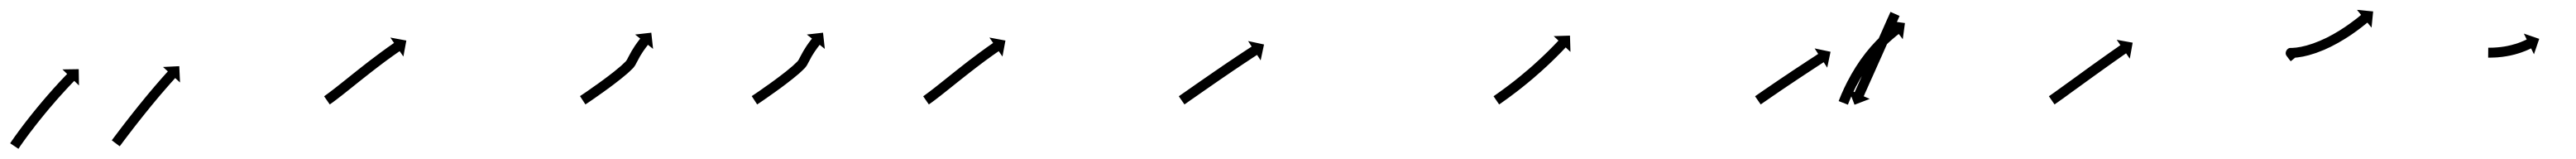

<svg xmlns="http://www.w3.org/2000/svg" viewBox="-38 -288 5190 320"><path d="M-16.4 -1.3C-16.8 -0.7 -17.1 -0.1 -17.5 0.4L-0.8 11.5C-0.5 10.9 -0.1 10.3 0.3 9.8L0.3 9.8L0.3 9.8C1.3 8.2 2.4 6.7 3.4 5.1C3.4 5.1 3.4 5.1 3.4 5.1C3.4 5.1 3.4 5.1 3.4 5.1C5.1 2.7 6.8 0.3 8.5 -2.1C8.5 -2.1 8.5 -2 8.5 -2C8.4 -2 8.4 -2 8.4 -2C10.6 -5.1 12.9 -8.2 15.1 -11.2L15.1 -11.2L15.1 -11.2C17.8 -14.8 20.4 -18.4 23.1 -22L23.1 -22L23.1 -21.9C26.1 -25.9 29.2 -29.9 32.3 -33.8L32.2 -33.8L32.2 -33.8C35.5 -38 38.8 -42.2 42.2 -46.4L42.2 -46.4L42.2 -46.4C45.6 -50.7 49.1 -54.9 52.6 -59.2L52.6 -59.2L52.6 -59.2C56.1 -63.4 59.7 -67.7 63.2 -71.9L63.2 -71.8L63.2 -71.8C66.7 -75.9 70.2 -80 73.7 -84L73.7 -84L73.6 -84C76.9 -87.7 80.3 -91.5 83.6 -95.2L83.6 -95.2L83.6 -95.2C86.6 -98.5 89.6 -101.8 92.6 -105.1L92.6 -105.1L92.6 -105.1C95.2 -107.9 97.7 -110.6 100.3 -113.4L100.3 -113.4L100.3 -113.4C102.3 -115.5 104.3 -117.6 106.3 -119.7L106.3 -119.7L106.3 -119.7C107.6 -121.1 108.9 -122.4 110.2 -123.8L110.2 -123.8L110.2 -123.8C110.7 -124.3 111.2 -124.7 111.6 -125.2L121.1 -116L120.6 -148.8L87.8 -148.3L97.3 -139.2C96.8 -138.7 96.3 -138.2 95.9 -137.7L95.9 -137.7L95.9 -137.7C94.5 -136.3 93.2 -135 91.9 -133.6L91.9 -133.6L91.9 -133.6C89.8 -131.4 87.8 -129.3 85.8 -127.1L85.7 -127.1L85.7 -127.1C83.1 -124.3 80.5 -121.5 77.9 -118.7L77.9 -118.6L77.9 -118.6C74.8 -115.3 71.7 -111.9 68.7 -108.6L68.7 -108.5L68.7 -108.5C65.3 -104.7 62 -101 58.6 -97.1L58.6 -97.1L58.6 -97.1C55 -93 51.5 -88.9 48 -84.8L48 -84.8L48 -84.8C44.4 -80.5 40.8 -76.2 37.2 -71.9L37.2 -71.9L37.2 -71.9C33.6 -67.6 30.1 -63.3 26.6 -58.9L26.6 -58.9L26.6 -58.9C23.2 -54.6 19.8 -50.4 16.5 -46.1L16.5 -46.1L16.5 -46.1C13.4 -42.1 10.3 -38.1 7.2 -34.1L7.2 -34L7.2 -34C4.4 -30.4 1.7 -26.7 -1 -23.1L-1 -23.1L-1 -23C-3.3 -19.9 -5.6 -16.8 -7.8 -13.7C-7.8 -13.7 -7.8 -13.6 -7.8 -13.6C-7.8 -13.6 -7.9 -13.6 -7.9 -13.6C-9.6 -11.2 -11.3 -8.7 -13 -6.2C-13 -6.2 -13 -6.2 -13 -6.2C-13 -6.2 -13.1 -6.2 -13.1 -6.2C-14.2 -4.6 -15.3 -3 -16.4 -1.3L-16.4 -1.3ZM188.4 -7.2C188 -6.7 187.6 -6.1 187.2 -5.6L203.2 6.4C203.6 5.9 204 5.3 204.4 4.8C205.5 3.3 206.6 1.8 207.8 0.3C209.5 -2 211.3 -4.3 213 -6.7L213 -6.7L213 -6.6C215.3 -9.7 217.6 -12.7 219.9 -15.7L219.9 -15.7L219.9 -15.7C222.6 -19.2 225.3 -22.8 228.1 -26.3L228.1 -26.3L228 -26.3C231.1 -30.2 234.2 -34.2 237.2 -38.1L237.2 -38.1L237.2 -38.1C240.5 -42.3 243.8 -46.5 247.2 -50.7L247.2 -50.7L247.1 -50.6C250.6 -55 254 -59.3 257.5 -63.6L257.5 -63.5L257.5 -63.5C260.9 -67.8 264.4 -72.1 267.9 -76.4L267.9 -76.3L267.9 -76.3C271.3 -80.4 274.7 -84.6 278.2 -88.7L278.1 -88.6L278.1 -88.6C281.4 -92.5 284.6 -96.3 287.8 -100.1L287.8 -100.1L287.8 -100C290.7 -103.4 293.6 -106.8 296.6 -110.2L296.6 -110.2L296.6 -110.2C299.1 -113 301.6 -115.9 304.1 -118.7L304.1 -118.7L304 -118.7C306 -120.9 307.9 -123.1 309.9 -125.2L309.9 -125.2L309.9 -125.2C311.1 -126.6 312.4 -128 313.6 -129.4L313.6 -129.4L313.6 -129.4C314.1 -129.9 314.5 -130.4 315 -130.9L324.7 -122L323.2 -154.8L290.4 -153.2L300.2 -144.3C299.7 -143.8 299.3 -143.3 298.8 -142.8L298.8 -142.8L298.8 -142.8C297.5 -141.4 296.3 -140 295 -138.6L295 -138.6L295 -138.6C293 -136.4 291.1 -134.2 289.1 -132L289.1 -132L289.1 -132C286.5 -129.1 284 -126.2 281.5 -123.4L281.5 -123.3L281.5 -123.3C278.5 -119.9 275.6 -116.5 272.6 -113.1L272.6 -113.1L272.6 -113C269.3 -109.2 266.1 -105.4 262.8 -101.5L262.8 -101.5L262.8 -101.5C259.4 -97.4 255.9 -93.2 252.5 -89.1L252.5 -89.1L252.5 -89C248.9 -84.7 245.4 -80.4 241.9 -76.1L241.9 -76.1L241.9 -76.1C238.4 -71.8 235 -67.5 231.5 -63.1L231.5 -63.1L231.5 -63.1C228.1 -58.9 224.8 -54.7 221.5 -50.4L221.5 -50.4L221.5 -50.4C218.4 -46.5 215.3 -42.5 212.2 -38.5L212.2 -38.5L212.2 -38.5C209.5 -35 206.7 -31.4 204 -27.8L204 -27.8L204 -27.8C201.7 -24.8 199.4 -21.8 197.1 -18.7L197.1 -18.7L197.1 -18.7C195.3 -16.4 193.6 -14.1 191.8 -11.7C190.7 -10.2 189.5 -8.7 188.4 -7.2Z M616.5 -95.3C616 -95 615.5 -94.6 615 -94.2L626.4 -77.8C627 -78.2 627.5 -78.6 628 -78.9L628.1 -79L628.1 -79C629.6 -80 631.1 -81.1 632.6 -82.2C632.6 -82.2 632.6 -82.2 632.6 -82.2C632.6 -82.2 632.6 -82.2 632.6 -82.2C634.9 -83.9 637.3 -85.7 639.6 -87.4C639.6 -87.4 639.6 -87.4 639.6 -87.4C639.6 -87.4 639.6 -87.4 639.6 -87.4C642.6 -89.7 645.6 -92 648.5 -94.3L648.6 -94.3L648.6 -94.3C652.1 -97.1 655.6 -99.8 659.1 -102.6L659.1 -102.6L659.1 -102.6C663 -105.7 666.9 -108.8 670.8 -111.9C674.9 -115.2 679.1 -118.5 683.3 -121.9C687.6 -125.3 691.9 -128.7 696.2 -132.1L696.2 -132.1L696.2 -132.1C700.5 -135.5 704.9 -138.9 709.2 -142.3L709.2 -142.3L709.2 -142.3C713.4 -145.6 717.7 -148.8 721.9 -152.1L721.9 -152.1L721.9 -152.1C725.9 -155.1 729.8 -158.1 733.8 -161.1L733.8 -161.1L733.8 -161.1C737.4 -163.8 741 -166.4 744.6 -169.1L744.6 -169L744.6 -169C747.7 -171.3 750.7 -173.5 753.8 -175.7L753.8 -175.7L753.8 -175.7C756.2 -177.4 758.6 -179 761 -180.7L761 -180.7L760.9 -180.7C762.5 -181.8 764 -182.9 765.6 -183.9L765.6 -183.9L765.6 -183.9C766.1 -184.3 766.7 -184.7 767.2 -185L774.7 -174.2L780.7 -206.4L748.4 -212.4L755.9 -201.5C755.3 -201.1 754.8 -200.8 754.2 -200.4L754.2 -200.4L754.2 -200.4C752.6 -199.3 751.1 -198.2 749.5 -197.1L749.5 -197.1L749.5 -197.1C747.1 -195.4 744.6 -193.7 742.2 -192L742.2 -192L742.2 -192C739.1 -189.7 736 -187.5 732.9 -185.2L732.8 -185.2L732.8 -185.2C729.2 -182.5 725.5 -179.8 721.9 -177.1L721.9 -177.1L721.9 -177.1C717.8 -174.1 713.8 -171 709.8 -168L709.8 -168L709.7 -168C705.5 -164.7 701.2 -161.4 696.9 -158.1L696.9 -158.1L696.9 -158.1C692.5 -154.7 688.2 -151.3 683.8 -147.8L683.8 -147.8L683.8 -147.8C679.5 -144.4 675.1 -141 670.8 -137.5C666.6 -134.2 662.5 -130.9 658.3 -127.5C654.4 -124.4 650.5 -121.3 646.7 -118.3L646.7 -118.3L646.7 -118.3C643.2 -115.5 639.7 -112.8 636.3 -110.1L636.3 -110.1L636.3 -110.1C633.4 -107.8 630.4 -105.6 627.5 -103.4C627.5 -103.4 627.5 -103.4 627.5 -103.4C627.5 -103.4 627.5 -103.4 627.5 -103.4C625.3 -101.7 623 -100 620.8 -98.4C620.8 -98.4 620.8 -98.4 620.8 -98.4C620.8 -98.4 620.8 -98.4 620.8 -98.4C619.4 -97.4 618 -96.3 616.5 -95.3L616.5 -95.3Z M1132.1 -95.6C1131.6 -95.3 1131 -94.9 1130.5 -94.6L1141.5 -77.8C1142 -78.2 1142.6 -78.6 1143.1 -78.9L1143.1 -78.9L1143.1 -78.9C1144.7 -80 1146.2 -81 1147.8 -82L1147.8 -82L1147.8 -82C1150.2 -83.7 1152.6 -85.3 1155 -86.9L1155 -86.9L1155 -86.9C1158.1 -89.1 1161.2 -91.2 1164.3 -93.4L1164.3 -93.4L1164.3 -93.4C1168 -95.9 1171.6 -98.5 1175.2 -101.1L1175.2 -101.1L1175.3 -101.1C1179.3 -104 1183.3 -106.9 1187.3 -109.8L1187.4 -109.8L1187.4 -109.8C1191.6 -113 1195.9 -116.2 1200.1 -119.3C1200.1 -119.3 1200.2 -119.4 1200.2 -119.4C1200.2 -119.4 1200.2 -119.4 1200.2 -119.4C1204.5 -122.7 1208.9 -126.1 1213.1 -129.4C1213.1 -129.4 1213.2 -129.5 1213.2 -129.5C1213.2 -129.5 1213.2 -129.5 1213.2 -129.5C1217.5 -132.9 1221.7 -136.4 1225.8 -139.9C1225.8 -139.9 1225.8 -139.9 1225.9 -140C1225.9 -140 1225.9 -140 1225.9 -140C1229.8 -143.5 1233.6 -147 1237.2 -150.7C1237.2 -150.7 1237.3 -150.8 1237.5 -150.9C1237.6 -151 1237.7 -151.2 1237.7 -151.2C1240.9 -154.9 1243.3 -158.8 1245.3 -163.2C1245.3 -163.2 1245.3 -163.2 1245.3 -163.1C1245.2 -163 1245.2 -163 1245.2 -163C1247.3 -167.1 1249.4 -171.1 1251.7 -175.1C1251.7 -175.1 1251.7 -175 1251.7 -175C1251.6 -174.9 1251.6 -174.9 1251.6 -174.9C1253.6 -178.2 1255.7 -181.4 1257.8 -184.7C1257.8 -184.7 1257.8 -184.6 1257.7 -184.6C1257.7 -184.5 1257.7 -184.5 1257.7 -184.5C1259.4 -187 1261.1 -189.4 1262.9 -191.8C1262.9 -191.8 1262.8 -191.8 1262.8 -191.7C1262.8 -191.7 1262.8 -191.7 1262.8 -191.7C1263.9 -193.2 1265.1 -194.7 1266.3 -196.2C1266.3 -196.2 1266.3 -196.2 1266.2 -196.2C1266.2 -196.2 1266.2 -196.2 1266.2 -196.2C1266.7 -196.7 1267.1 -197.3 1267.5 -197.8L1277.8 -189.6L1274.2 -222.2L1241.6 -218.5L1251.9 -210.3C1251.4 -209.7 1251 -209.2 1250.6 -208.6C1250.6 -208.6 1250.5 -208.6 1250.5 -208.6C1250.5 -208.6 1250.5 -208.6 1250.5 -208.6C1249.3 -207 1248 -205.3 1246.8 -203.7C1246.8 -203.7 1246.8 -203.7 1246.8 -203.7C1246.7 -203.6 1246.7 -203.6 1246.7 -203.6C1244.9 -201.1 1243 -198.5 1241.2 -195.9C1241.2 -195.9 1241.2 -195.8 1241.2 -195.8C1241.2 -195.7 1241.1 -195.7 1241.1 -195.7C1238.8 -192.3 1236.6 -188.8 1234.5 -185.2C1234.5 -185.2 1234.5 -185.2 1234.4 -185.1C1234.4 -185.1 1234.4 -185 1234.4 -185C1231.9 -180.7 1229.6 -176.4 1227.3 -172C1227.3 -172 1227.3 -171.9 1227.3 -171.8C1227.2 -171.8 1227.2 -171.7 1227.2 -171.7C1225.9 -168.9 1224.6 -166.6 1222.6 -164.2C1222.6 -164.2 1222.7 -164.4 1222.8 -164.5C1222.9 -164.6 1223 -164.7 1223 -164.7C1219.7 -161.4 1216.2 -158.1 1212.7 -155C1212.7 -155 1212.7 -155 1212.8 -155.1C1212.8 -155.1 1212.8 -155.1 1212.8 -155.1C1208.8 -151.7 1204.8 -148.4 1200.7 -145.1C1200.7 -145.1 1200.7 -145.1 1200.7 -145.1C1200.7 -145.1 1200.8 -145.1 1200.8 -145.1C1196.6 -141.8 1192.3 -138.5 1188.1 -135.3C1188.1 -135.3 1188.1 -135.3 1188.1 -135.3C1188.1 -135.3 1188.1 -135.3 1188.1 -135.3C1183.9 -132.2 1179.7 -129.1 1175.5 -125.9L1175.5 -126L1175.6 -126C1171.6 -123.1 1167.6 -120.2 1163.6 -117.3L1163.6 -117.4L1163.6 -117.4C1160.1 -114.8 1156.5 -112.3 1152.8 -109.8L1152.9 -109.8L1152.9 -109.8C1149.8 -107.6 1146.8 -105.5 1143.7 -103.4L1143.7 -103.4L1143.7 -103.4C1141.4 -101.8 1139 -100.2 1136.6 -98.6L1136.6 -98.6L1136.6 -98.6C1135.1 -97.6 1133.6 -96.6 1132.1 -95.6L1132.1 -95.6Z M1478.1 -95.6C1477.6 -95.3 1477 -94.9 1476.5 -94.6L1487.5 -77.8C1488 -78.2 1488.6 -78.6 1489.1 -78.9L1489.1 -78.9L1489.1 -78.9C1490.7 -80 1492.2 -81 1493.8 -82L1493.8 -82L1493.8 -82C1496.2 -83.7 1498.6 -85.3 1501 -86.9L1501 -86.9L1501 -86.9C1504.1 -89.1 1507.2 -91.2 1510.3 -93.4L1510.3 -93.4L1510.3 -93.4C1514 -95.9 1517.6 -98.5 1521.2 -101.1L1521.2 -101.1L1521.3 -101.1C1525.3 -104 1529.3 -106.9 1533.3 -109.8L1533.4 -109.8L1533.4 -109.8C1537.6 -113 1541.9 -116.2 1546.1 -119.3C1546.1 -119.3 1546.2 -119.4 1546.2 -119.4C1546.2 -119.4 1546.2 -119.4 1546.2 -119.4C1550.5 -122.7 1554.9 -126.1 1559.1 -129.4C1559.1 -129.4 1559.2 -129.5 1559.2 -129.5C1559.2 -129.5 1559.2 -129.5 1559.2 -129.5C1563.5 -132.9 1567.7 -136.4 1571.8 -139.9C1571.8 -139.9 1571.8 -139.9 1571.9 -140C1571.9 -140 1571.9 -140 1571.9 -140C1575.8 -143.5 1579.6 -147 1583.2 -150.7C1583.2 -150.7 1583.3 -150.8 1583.5 -150.9C1583.6 -151 1583.7 -151.2 1583.7 -151.2C1586.9 -154.9 1589.3 -158.8 1591.3 -163.2C1591.3 -163.2 1591.3 -163.2 1591.3 -163.1C1591.2 -163 1591.2 -163 1591.2 -163C1593.3 -167.1 1595.4 -171.1 1597.7 -175.1C1597.7 -175.1 1597.7 -175 1597.7 -175C1597.6 -174.9 1597.6 -174.9 1597.6 -174.9C1599.6 -178.2 1601.7 -181.4 1603.8 -184.7C1603.8 -184.7 1603.8 -184.6 1603.7 -184.6C1603.7 -184.5 1603.7 -184.5 1603.7 -184.5C1605.4 -187 1607.1 -189.4 1608.9 -191.8C1608.9 -191.8 1608.8 -191.8 1608.8 -191.7C1608.8 -191.7 1608.8 -191.7 1608.8 -191.7C1609.9 -193.2 1611.1 -194.7 1612.3 -196.2C1612.3 -196.2 1612.3 -196.2 1612.2 -196.2C1612.2 -196.2 1612.2 -196.2 1612.2 -196.2C1612.7 -196.7 1613.1 -197.3 1613.5 -197.8L1623.8 -189.6L1620.2 -222.2L1587.6 -218.5L1597.9 -210.3C1597.4 -209.7 1597 -209.2 1596.6 -208.6C1596.6 -208.6 1596.5 -208.6 1596.5 -208.6C1596.5 -208.6 1596.5 -208.6 1596.5 -208.6C1595.3 -207 1594 -205.3 1592.8 -203.7C1592.8 -203.7 1592.8 -203.7 1592.8 -203.7C1592.7 -203.6 1592.7 -203.6 1592.7 -203.6C1590.9 -201.1 1589 -198.5 1587.2 -195.9C1587.2 -195.9 1587.2 -195.8 1587.2 -195.8C1587.2 -195.7 1587.1 -195.7 1587.1 -195.7C1584.8 -192.3 1582.6 -188.8 1580.5 -185.2C1580.5 -185.2 1580.5 -185.2 1580.4 -185.1C1580.4 -185.1 1580.4 -185 1580.4 -185C1577.9 -180.7 1575.6 -176.4 1573.3 -172C1573.3 -172 1573.3 -171.9 1573.3 -171.8C1573.2 -171.8 1573.2 -171.7 1573.2 -171.7C1571.9 -168.9 1570.6 -166.6 1568.6 -164.2C1568.6 -164.2 1568.7 -164.4 1568.8 -164.5C1568.9 -164.6 1569 -164.7 1569 -164.7C1565.7 -161.4 1562.2 -158.1 1558.7 -155C1558.7 -155 1558.7 -155 1558.8 -155.1C1558.8 -155.1 1558.8 -155.1 1558.8 -155.1C1554.8 -151.7 1550.8 -148.4 1546.7 -145.1C1546.7 -145.1 1546.7 -145.1 1546.7 -145.1C1546.7 -145.1 1546.8 -145.1 1546.8 -145.1C1542.6 -141.8 1538.3 -138.5 1534.1 -135.3C1534.1 -135.3 1534.1 -135.3 1534.1 -135.3C1534.1 -135.3 1534.1 -135.3 1534.1 -135.3C1529.9 -132.2 1525.7 -129.1 1521.5 -125.9L1521.5 -126L1521.6 -126C1517.6 -123.1 1513.6 -120.2 1509.6 -117.3L1509.6 -117.4L1509.6 -117.4C1506.1 -114.8 1502.5 -112.3 1498.8 -109.8L1498.9 -109.8L1498.9 -109.8C1495.8 -107.6 1492.8 -105.5 1489.7 -103.4L1489.7 -103.4L1489.7 -103.4C1487.4 -101.8 1485 -100.2 1482.6 -98.6L1482.6 -98.6L1482.6 -98.6C1481.1 -97.6 1479.6 -96.6 1478.1 -95.6L1478.1 -95.6Z M1823.5 -95.3C1823 -95 1822.5 -94.6 1822 -94.2L1833.4 -77.8C1834 -78.2 1834.5 -78.6 1835 -78.9L1835.1 -79L1835.1 -79C1836.6 -80 1838.1 -81.1 1839.6 -82.2C1839.6 -82.2 1839.6 -82.2 1839.6 -82.2C1839.6 -82.2 1839.6 -82.2 1839.6 -82.2C1841.9 -83.9 1844.3 -85.7 1846.6 -87.4C1846.6 -87.4 1846.6 -87.4 1846.6 -87.4C1846.6 -87.4 1846.6 -87.4 1846.6 -87.4C1849.6 -89.7 1852.6 -92 1855.5 -94.3L1855.6 -94.3L1855.6 -94.3C1859.1 -97.1 1862.6 -99.8 1866.1 -102.6L1866.1 -102.6L1866.1 -102.6C1870 -105.7 1873.9 -108.8 1877.8 -111.9C1881.9 -115.2 1886.1 -118.5 1890.3 -121.9C1894.6 -125.3 1898.9 -128.7 1903.2 -132.1L1903.2 -132.1L1903.2 -132.1C1907.5 -135.5 1911.9 -138.9 1916.2 -142.3L1916.2 -142.3L1916.2 -142.3C1920.4 -145.6 1924.7 -148.8 1928.9 -152.1L1928.9 -152.1L1928.9 -152.1C1932.9 -155.1 1936.8 -158.1 1940.8 -161.1L1940.8 -161.1L1940.8 -161.1C1944.4 -163.8 1948 -166.4 1951.6 -169.1L1951.6 -169L1951.6 -169C1954.7 -171.3 1957.7 -173.5 1960.8 -175.7L1960.8 -175.7L1960.8 -175.7C1963.2 -177.4 1965.6 -179 1968 -180.7L1968 -180.7L1967.9 -180.7C1969.5 -181.8 1971 -182.9 1972.6 -183.9L1972.6 -183.9L1972.6 -183.9C1973.1 -184.3 1973.7 -184.7 1974.2 -185L1981.7 -174.2L1987.7 -206.4L1955.4 -212.4L1962.9 -201.5C1962.3 -201.1 1961.8 -200.8 1961.2 -200.4L1961.2 -200.4L1961.2 -200.4C1959.6 -199.3 1958.1 -198.2 1956.5 -197.1L1956.5 -197.1L1956.5 -197.1C1954.1 -195.4 1951.6 -193.7 1949.2 -192L1949.2 -192L1949.2 -192C1946.1 -189.7 1943 -187.5 1939.9 -185.2L1939.8 -185.2L1939.8 -185.2C1936.2 -182.5 1932.5 -179.8 1928.9 -177.1L1928.9 -177.1L1928.9 -177.1C1924.8 -174.1 1920.8 -171 1916.8 -168L1916.8 -168L1916.7 -168C1912.5 -164.7 1908.2 -161.4 1903.9 -158.1L1903.9 -158.1L1903.9 -158.1C1899.5 -154.7 1895.2 -151.3 1890.8 -147.8L1890.8 -147.8L1890.8 -147.8C1886.5 -144.4 1882.1 -141 1877.8 -137.5C1873.6 -134.2 1869.5 -130.9 1865.3 -127.5C1861.4 -124.4 1857.5 -121.3 1853.7 -118.3L1853.7 -118.3L1853.7 -118.3C1850.2 -115.5 1846.7 -112.8 1843.3 -110.1L1843.3 -110.1L1843.3 -110.1C1840.4 -107.8 1837.4 -105.6 1834.5 -103.4C1834.5 -103.4 1834.5 -103.4 1834.5 -103.4C1834.5 -103.4 1834.5 -103.4 1834.5 -103.4C1832.3 -101.7 1830 -100 1827.8 -98.4C1827.8 -98.4 1827.8 -98.4 1827.8 -98.4C1827.8 -98.4 1827.8 -98.4 1827.8 -98.4C1826.4 -97.4 1825 -96.3 1823.5 -95.3L1823.5 -95.3Z M2338.6 -95.4C2338.1 -95 2337.5 -94.6 2337 -94.2L2348.4 -77.8C2349 -78.2 2349.5 -78.6 2350 -78.9C2351.6 -80 2353.1 -81.1 2354.7 -82.2C2357 -83.8 2359.4 -85.5 2361.8 -87.2C2364.9 -89.3 2368 -91.5 2371.1 -93.6C2374.8 -96.2 2378.4 -98.7 2382.1 -101.3C2386.2 -104.2 2390.3 -107 2394.4 -109.8C2398.7 -112.9 2403.1 -115.9 2407.5 -118.9C2412 -122.1 2416.6 -125.2 2421.1 -128.3L2421.1 -128.3L2421.1 -128.3C2425.7 -131.4 2430.2 -134.5 2434.8 -137.6L2434.8 -137.6L2434.8 -137.6C2439.2 -140.6 2443.6 -143.6 2448 -146.6L2448 -146.6L2448 -146.6C2452.1 -149.4 2456.3 -152.2 2460.4 -154.9L2460.4 -154.9L2460.4 -154.9C2464.1 -157.4 2467.8 -159.9 2471.6 -162.4L2471.6 -162.3L2471.6 -162.3C2474.7 -164.4 2477.9 -166.5 2481 -168.6L2481 -168.6L2481 -168.6C2483.5 -170.2 2485.9 -171.8 2488.3 -173.4C2489.9 -174.4 2491.5 -175.4 2493 -176.4C2493.6 -176.8 2494.1 -177.2 2494.7 -177.5L2501.9 -166.5L2508.7 -198.5L2476.6 -205.4L2483.8 -194.3C2483.3 -193.9 2482.7 -193.6 2482.1 -193.2C2480.6 -192.2 2479 -191.2 2477.4 -190.1C2474.9 -188.5 2472.5 -186.9 2470 -185.3L2470 -185.3L2470 -185.3C2466.9 -183.2 2463.7 -181.1 2460.5 -179L2460.5 -179L2460.5 -179C2456.8 -176.5 2453 -174 2449.3 -171.6L2449.3 -171.5L2449.3 -171.5C2445.1 -168.8 2441 -166 2436.8 -163.2L2436.8 -163.2L2436.8 -163.2C2432.4 -160.2 2427.9 -157.2 2423.5 -154.2L2423.5 -154.2L2423.5 -154.1C2418.9 -151 2414.4 -147.9 2409.8 -144.8L2409.8 -144.8L2409.8 -144.8C2405.3 -141.7 2400.7 -138.5 2396.2 -135.4C2391.8 -132.4 2387.4 -129.3 2383 -126.3C2378.9 -123.4 2374.8 -120.6 2370.6 -117.7C2367 -115.2 2363.3 -112.6 2359.6 -110C2356.5 -107.9 2353.5 -105.7 2350.4 -103.6C2348 -101.9 2345.6 -100.2 2343.2 -98.6C2341.7 -97.5 2340.2 -96.4 2338.6 -95.4Z M2972.7 -95.4C2972.2 -95 2971.6 -94.7 2971.1 -94.3L2982.4 -77.8C2983 -78.2 2983.5 -78.6 2984.1 -78.9L2984.1 -79L2984.1 -79C2985.6 -80 2987.1 -81.1 2988.7 -82.1L2988.7 -82.2L2988.7 -82.2C2991.1 -83.8 2993.4 -85.5 2995.8 -87.2L2995.8 -87.2L2995.8 -87.2C2998.8 -89.4 3001.9 -91.6 3004.9 -93.8L3004.9 -93.9L3005 -93.9C3008.5 -96.5 3012.1 -99.2 3015.6 -101.9C3015.6 -101.9 3015.6 -101.9 3015.6 -101.9C3015.6 -101.9 3015.7 -101.9 3015.7 -101.9C3019.6 -104.9 3023.5 -108 3027.4 -111C3027.4 -111 3027.4 -111 3027.4 -111C3027.4 -111 3027.5 -111.1 3027.5 -111.1C3031.6 -114.4 3035.7 -117.7 3039.8 -121C3039.8 -121 3039.9 -121 3039.9 -121.1C3039.9 -121.1 3039.9 -121.1 3039.9 -121.1C3044.1 -124.6 3048.3 -128.1 3052.5 -131.6C3052.5 -131.6 3052.5 -131.6 3052.5 -131.6C3052.5 -131.7 3052.5 -131.7 3052.5 -131.7C3056.7 -135.2 3060.8 -138.8 3064.9 -142.5C3064.9 -142.5 3064.9 -142.5 3064.9 -142.5C3064.9 -142.5 3065 -142.5 3065 -142.5C3068.9 -146 3072.8 -149.6 3076.7 -153.2C3076.7 -153.2 3076.8 -153.2 3076.8 -153.2C3076.8 -153.2 3076.8 -153.2 3076.8 -153.2C3080.4 -156.6 3084 -160 3087.6 -163.4C3087.6 -163.4 3087.6 -163.4 3087.6 -163.4C3087.6 -163.4 3087.7 -163.5 3087.7 -163.5C3090.9 -166.5 3094 -169.6 3097.2 -172.8L3097.2 -172.8L3097.2 -172.8C3099.9 -175.4 3102.5 -178.1 3105.2 -180.8L3105.2 -180.8L3105.2 -180.8C3107.2 -182.9 3109.2 -185 3111.2 -187L3111.3 -187.1L3111.3 -187.1C3112.6 -188.4 3113.8 -189.8 3115.1 -191.1L3115.1 -191.1L3115.1 -191.1C3115.6 -191.6 3116 -192.1 3116.5 -192.6L3126.1 -183.5L3125.1 -216.3L3092.3 -215.3L3101.9 -206.3C3101.5 -205.8 3101 -205.3 3100.6 -204.8L3100.6 -204.8L3100.6 -204.9C3099.3 -203.5 3098.1 -202.2 3096.8 -200.9L3096.8 -200.9L3096.8 -200.9C3094.9 -198.9 3092.9 -196.8 3090.9 -194.8L3090.9 -194.8L3090.9 -194.8C3088.3 -192.2 3085.7 -189.6 3083.1 -187L3083.1 -187L3083.2 -187C3080 -183.9 3076.9 -180.9 3073.8 -177.9C3073.8 -177.9 3073.8 -177.9 3073.8 -177.9C3073.8 -177.9 3073.8 -177.9 3073.8 -177.9C3070.3 -174.5 3066.7 -171.2 3063.2 -167.9C3063.2 -167.9 3063.2 -167.9 3063.2 -167.9C3063.2 -167.9 3063.2 -167.9 3063.2 -167.9C3059.4 -164.4 3055.5 -160.9 3051.6 -157.4C3051.6 -157.4 3051.6 -157.4 3051.6 -157.4C3051.7 -157.4 3051.7 -157.4 3051.7 -157.4C3047.6 -153.9 3043.6 -150.3 3039.5 -146.8C3039.5 -146.8 3039.5 -146.8 3039.5 -146.8C3039.5 -146.9 3039.5 -146.9 3039.5 -146.9C3035.4 -143.4 3031.3 -139.9 3027.1 -136.5C3027.1 -136.5 3027.2 -136.5 3027.2 -136.5C3027.2 -136.5 3027.2 -136.5 3027.2 -136.5C3023.2 -133.2 3019.1 -130 3015 -126.7C3015 -126.7 3015 -126.7 3015 -126.7C3015 -126.7 3015.1 -126.7 3015.1 -126.7C3011.2 -123.7 3007.4 -120.7 3003.5 -117.8C3003.5 -117.8 3003.5 -117.8 3003.5 -117.8C3003.5 -117.8 3003.5 -117.8 3003.5 -117.8C3000 -115.2 2996.6 -112.5 2993 -109.9L2993.1 -109.9L2993.1 -110C2990.1 -107.8 2987.1 -105.6 2984.1 -103.4L2984.1 -103.5L2984.1 -103.5C2981.8 -101.8 2979.5 -100.2 2977.2 -98.5L2977.2 -98.5L2977.2 -98.5C2975.7 -97.5 2974.2 -96.4 2972.7 -95.4L2972.7 -95.4Z M3499.4 -95.2C3498.9 -94.9 3498.5 -94.6 3498 -94.2L3509.4 -77.8C3509.9 -78.1 3510.4 -78.5 3510.8 -78.8C3512.2 -79.7 3513.5 -80.6 3514.8 -81.6C3516.9 -83 3518.9 -84.4 3521 -85.8C3523.7 -87.7 3526.4 -89.5 3529 -91.4C3532.2 -93.6 3535.4 -95.7 3538.6 -97.9L3538.6 -97.9L3538.6 -97.9C3542.1 -100.3 3545.7 -102.8 3549.2 -105.2L3549.2 -105.2L3549.2 -105.2C3553 -107.7 3556.8 -110.3 3560.7 -112.9L3560.6 -112.9L3560.6 -112.9C3564.6 -115.5 3568.5 -118.2 3572.5 -120.8L3572.5 -120.8L3572.5 -120.8C3576.4 -123.5 3580.4 -126.1 3584.3 -128.7C3588.1 -131.2 3592 -133.8 3595.8 -136.3C3599.4 -138.7 3603 -141 3606.6 -143.4C3609.8 -145.5 3613 -147.6 3616.2 -149.7C3619 -151.5 3621.7 -153.3 3624.4 -155.1C3626.5 -156.5 3628.6 -157.8 3630.7 -159.2C3632 -160.1 3633.4 -161 3634.8 -161.9C3635.2 -162.2 3635.7 -162.5 3636.2 -162.8L3643.4 -151.8L3650.1 -183.8L3618 -190.6L3625.2 -179.5C3624.8 -179.2 3624.3 -178.9 3623.8 -178.6C3622.5 -177.7 3621.1 -176.8 3619.8 -175.9C3617.7 -174.6 3615.6 -173.2 3613.5 -171.8C3610.7 -170 3608 -168.3 3605.3 -166.5C3602 -164.4 3598.8 -162.2 3595.6 -160.1C3592 -157.8 3588.4 -155.4 3584.8 -153C3580.9 -150.5 3577.1 -147.9 3573.2 -145.4C3569.3 -142.7 3565.3 -140.1 3561.4 -137.4L3561.4 -137.4L3561.3 -137.4C3557.4 -134.8 3553.4 -132.1 3549.5 -129.5L3549.5 -129.5L3549.5 -129.5C3545.6 -126.9 3541.8 -124.3 3538 -121.7L3538 -121.7L3538 -121.7C3534.4 -119.3 3530.9 -116.9 3527.3 -114.4L3527.3 -114.4L3527.3 -114.4C3524.1 -112.2 3520.9 -110.1 3517.7 -107.9C3515 -106 3512.3 -104.2 3509.6 -102.3C3507.6 -100.9 3505.5 -99.4 3503.4 -98C3502.1 -97.1 3500.8 -96.1 3499.4 -95.2ZM3788.4 -254.1C3788.6 -254.7 3788.9 -255.3 3789.2 -255.9L3770.9 -264.1C3770.6 -263.5 3770.4 -262.9 3770.1 -262.3C3769.3 -260.5 3768.6 -258.8 3767.8 -257.1C3766.6 -254.5 3765.4 -251.8 3764.2 -249.2C3762.7 -245.7 3761.2 -242.3 3759.6 -238.8C3757.8 -234.7 3756 -230.7 3754.2 -226.6C3752.1 -222 3750.1 -217.5 3748.1 -212.9C3745.9 -208.1 3743.7 -203.2 3741.5 -198.3C3739.3 -193.3 3737 -188.3 3734.8 -183.3C3732.6 -178.3 3730.3 -173.2 3728.1 -168.2C3725.9 -163.3 3723.7 -158.5 3721.5 -153.6C3719.5 -149.1 3717.5 -144.5 3715.4 -140C3713.6 -135.9 3711.8 -131.8 3710 -127.7C3708.4 -124.3 3706.9 -120.8 3705.4 -117.4C3704.2 -114.7 3703 -112.1 3701.8 -109.4C3701 -107.7 3700.3 -106 3699.5 -104.3C3699.2 -103.7 3699 -103.1 3698.7 -102.5L3686.7 -107.9L3698.4 -77.2L3729 -88.9L3716.9 -94.3C3717.2 -94.9 3717.5 -95.5 3717.8 -96.1C3718.5 -97.8 3719.3 -99.6 3720 -101.3C3721.2 -103.9 3722.4 -106.6 3723.6 -109.2C3725.2 -112.7 3726.7 -116.1 3728.2 -119.6C3730.1 -123.6 3731.9 -127.7 3733.7 -131.8C3735.7 -136.3 3737.8 -140.9 3739.8 -145.4C3742 -150.3 3744.1 -155.2 3746.3 -160C3748.6 -165.1 3750.8 -170.1 3753.1 -175.1C3755.3 -180.1 3757.5 -185.2 3759.8 -190.2C3762 -195.1 3764.1 -199.9 3766.3 -204.8C3768.4 -209.3 3770.4 -213.9 3772.4 -218.4C3774.2 -222.5 3776.1 -226.6 3777.9 -230.7C3779.4 -234.1 3781 -237.6 3782.5 -241C3783.7 -243.7 3784.9 -246.3 3786.1 -249C3786.8 -250.7 3787.6 -252.4 3788.4 -254.1ZM3667.2 -86.5C3666.9 -85.9 3666.7 -85.2 3666.4 -84.6L3685.1 -77.3C3685.3 -78 3685.5 -78.6 3685.8 -79.2L3685.8 -79.2L3685.8 -79.2C3686.5 -81 3687.2 -82.7 3687.9 -84.5C3687.9 -84.5 3687.9 -84.5 3687.9 -84.4C3687.9 -84.4 3687.9 -84.4 3687.9 -84.4C3689 -87.1 3690.1 -89.8 3691.3 -92.6C3691.3 -92.6 3691.3 -92.5 3691.3 -92.5C3691.3 -92.5 3691.3 -92.5 3691.3 -92.5C3692.8 -96 3694.4 -99.4 3696 -102.9C3696 -102.9 3696 -102.9 3696 -102.9C3696 -102.8 3695.9 -102.8 3695.9 -102.8C3697.9 -106.9 3699.9 -110.9 3701.9 -115C3701.9 -115 3701.9 -114.9 3701.9 -114.9C3701.9 -114.9 3701.9 -114.8 3701.9 -114.8C3704.2 -119.3 3706.6 -123.7 3709.1 -128.1C3709.1 -128.1 3709.1 -128.1 3709.1 -128.1C3709 -128 3709 -128 3709 -128C3711.7 -132.7 3714.5 -137.3 3717.4 -141.9C3717.4 -141.9 3717.3 -141.8 3717.3 -141.8C3717.3 -141.8 3717.3 -141.7 3717.3 -141.7C3720.3 -146.4 3723.4 -151.1 3726.6 -155.6C3726.6 -155.6 3726.5 -155.6 3726.5 -155.6C3726.5 -155.5 3726.5 -155.5 3726.5 -155.5C3729.7 -160 3733 -164.5 3736.5 -168.9C3736.5 -168.9 3736.4 -168.9 3736.4 -168.9C3736.4 -168.8 3736.3 -168.8 3736.3 -168.8C3739.7 -173 3743.2 -177.2 3746.7 -181.3C3746.7 -181.3 3746.7 -181.3 3746.6 -181.2C3746.6 -181.2 3746.6 -181.2 3746.6 -181.2C3749.9 -184.9 3753.4 -188.7 3756.8 -192.3C3756.8 -192.3 3756.8 -192.3 3756.8 -192.3C3756.8 -192.2 3756.7 -192.2 3756.7 -192.2C3759.9 -195.4 3763.1 -198.6 3766.4 -201.7C3766.4 -201.7 3766.4 -201.7 3766.4 -201.7C3766.3 -201.7 3766.3 -201.6 3766.3 -201.6C3769.1 -204.2 3772 -206.8 3774.9 -209.3C3774.9 -209.3 3774.8 -209.3 3774.8 -209.3C3774.8 -209.3 3774.8 -209.2 3774.8 -209.2C3777 -211.2 3779.3 -213.1 3781.6 -214.9C3781.6 -214.9 3781.6 -214.9 3781.6 -214.9C3781.5 -214.9 3781.5 -214.9 3781.5 -214.9C3783 -216 3784.5 -217.2 3786 -218.4C3786 -218.4 3786 -218.4 3786 -218.4C3786 -218.4 3786 -218.4 3786 -218.4C3786.5 -218.8 3787.1 -219.2 3787.6 -219.6L3795.6 -209.1L3800 -241.6L3767.5 -246L3775.5 -235.5C3774.9 -235.1 3774.4 -234.7 3773.8 -234.3C3773.8 -234.3 3773.8 -234.2 3773.8 -234.2C3773.8 -234.2 3773.8 -234.2 3773.8 -234.2C3772.2 -233 3770.6 -231.8 3769.1 -230.5C3769.1 -230.5 3769 -230.5 3769 -230.5C3769 -230.5 3769 -230.4 3769 -230.4C3766.6 -228.5 3764.2 -226.5 3761.8 -224.5C3761.8 -224.5 3761.8 -224.5 3761.8 -224.4C3761.7 -224.4 3761.7 -224.4 3761.7 -224.4C3758.7 -221.8 3755.7 -219.1 3752.7 -216.3C3752.7 -216.3 3752.7 -216.3 3752.7 -216.3C3752.7 -216.3 3752.6 -216.2 3752.6 -216.2C3749.2 -213 3745.8 -209.6 3742.5 -206.2C3742.5 -206.2 3742.4 -206.2 3742.4 -206.2C3742.4 -206.1 3742.4 -206.1 3742.4 -206.1C3738.7 -202.3 3735.1 -198.4 3731.6 -194.4C3731.6 -194.4 3731.6 -194.4 3731.6 -194.4C3731.5 -194.3 3731.5 -194.3 3731.5 -194.3C3727.8 -190 3724.2 -185.7 3720.7 -181.3C3720.7 -181.3 3720.7 -181.2 3720.7 -181.2C3720.6 -181.2 3720.6 -181.1 3720.6 -181.1C3717.1 -176.5 3713.6 -171.9 3710.2 -167.2C3710.2 -167.2 3710.2 -167.1 3710.2 -167.1C3710.1 -167.1 3710.1 -167 3710.1 -167C3706.8 -162.3 3703.6 -157.4 3700.5 -152.6C3700.5 -152.6 3700.4 -152.5 3700.4 -152.5C3700.4 -152.5 3700.4 -152.4 3700.4 -152.4C3697.4 -147.7 3694.5 -142.9 3691.7 -138C3691.7 -138 3691.7 -138 3691.7 -138C3691.7 -137.9 3691.7 -137.9 3691.7 -137.9C3689.1 -133.4 3686.6 -128.8 3684.2 -124.1C3684.2 -124.1 3684.2 -124.1 3684.1 -124.1C3684.1 -124 3684.1 -124 3684.1 -124C3682 -119.8 3679.9 -115.6 3677.9 -111.4C3677.9 -111.4 3677.9 -111.4 3677.9 -111.4C3677.9 -111.4 3677.8 -111.3 3677.8 -111.3C3676.2 -107.7 3674.6 -104.1 3673 -100.5C3673 -100.5 3672.9 -100.5 3672.9 -100.5C3672.9 -100.5 3672.9 -100.5 3672.9 -100.5C3671.7 -97.7 3670.5 -94.9 3669.4 -92C3669.4 -92 3669.4 -92 3669.4 -92C3669.4 -92 3669.4 -92 3669.4 -92C3668.6 -90.2 3667.9 -88.3 3667.2 -86.5L3667.2 -86.5Z M4091.6 -95.4C4091.1 -95 4090.6 -94.6 4090 -94.3L4101.4 -77.8C4102 -78.2 4102.5 -78.6 4103 -78.9L4103.1 -79L4103.1 -79C4104.6 -80 4106.1 -81.1 4107.6 -82.2L4107.6 -82.2L4107.7 -82.2C4110 -83.9 4112.4 -85.5 4114.7 -87.2L4114.8 -87.2L4114.8 -87.2C4117.8 -89.4 4120.9 -91.6 4124 -93.8C4127.6 -96.5 4131.2 -99.1 4134.8 -101.7C4138.8 -104.6 4142.9 -107.5 4146.9 -110.4C4151.2 -113.6 4155.6 -116.7 4159.9 -119.8C4164.3 -123 4168.8 -126.3 4173.3 -129.5C4177.7 -132.7 4182.2 -135.9 4186.7 -139.1C4191 -142.2 4195.3 -145.3 4199.7 -148.4C4203.7 -151.3 4207.8 -154.2 4211.9 -157.1C4215.5 -159.7 4219.2 -162.2 4222.8 -164.8C4225.9 -167 4229 -169.2 4232.1 -171.3C4234.5 -173 4236.8 -174.7 4239.2 -176.3C4240.8 -177.4 4242.3 -178.5 4243.8 -179.5C4244.4 -179.9 4244.9 -180.3 4245.5 -180.7L4253 -169.9L4258.8 -202.1L4226.6 -207.9L4234.1 -197.1C4233.5 -196.7 4233 -196.4 4232.4 -196C4230.9 -194.9 4229.3 -193.8 4227.8 -192.7C4225.4 -191.1 4223 -189.4 4220.6 -187.7C4217.5 -185.5 4214.4 -183.4 4211.3 -181.2C4207.6 -178.6 4204 -176 4200.3 -173.4C4196.2 -170.5 4192.1 -167.6 4188.1 -164.7C4183.7 -161.6 4179.4 -158.5 4175 -155.4C4170.5 -152.1 4166.1 -148.9 4161.6 -145.7C4157.1 -142.5 4152.6 -139.3 4148.2 -136C4143.8 -132.9 4139.5 -129.8 4135.2 -126.6C4131.2 -123.7 4127.1 -120.8 4123.1 -117.9C4119.5 -115.3 4115.9 -112.7 4112.3 -110.1C4109.2 -107.9 4106.2 -105.7 4103.1 -103.5L4103.1 -103.5L4103.1 -103.5C4100.8 -101.8 4098.4 -100.2 4096.1 -98.5L4096.1 -98.5L4096.1 -98.5C4094.6 -97.5 4093.1 -96.4 4091.6 -95.4L4091.6 -95.4Z M4568.7 -175.8C4571.4 -172 4574.3 -168.4 4577.2 -164.7L4592.8 -177.3C4590.1 -180.6 4587.4 -184 4584.8 -187.5C4582.6 -190.6 4578.5 -186.7 4576 -182.1C4573.5 -177.4 4572.4 -171.9 4576.2 -171.7C4577.9 -171.6 4579.7 -171.6 4581.4 -171.6C4581.4 -171.6 4581.4 -171.6 4581.5 -171.6C4581.6 -171.6 4581.7 -171.6 4581.7 -171.6C4584.4 -171.7 4587.2 -172 4590 -172.3C4590 -172.3 4590.1 -172.3 4590.1 -172.3C4590.2 -172.3 4590.3 -172.3 4590.3 -172.3C4593.9 -172.7 4597.5 -173.3 4601.1 -174C4601.1 -174 4601.2 -174 4601.2 -174C4601.3 -174 4601.4 -174 4601.4 -174C4605.6 -174.9 4609.9 -175.9 4614.1 -177C4614.1 -177 4614.2 -177 4614.2 -177C4614.3 -177.1 4614.3 -177.1 4614.3 -177.1C4619 -178.4 4623.7 -179.9 4628.3 -181.4C4628.3 -181.4 4628.4 -181.5 4628.4 -181.5C4628.5 -181.5 4628.5 -181.5 4628.5 -181.5C4633.5 -183.3 4638.3 -185.2 4643.2 -187.2C4643.2 -187.2 4643.2 -187.2 4643.3 -187.2C4643.3 -187.2 4643.4 -187.2 4643.4 -187.2C4648.3 -189.4 4653.3 -191.7 4658.1 -194C4658.1 -194 4658.2 -194 4658.2 -194C4658.3 -194.1 4658.3 -194.1 4658.3 -194.1C4663.2 -196.5 4668 -199.1 4672.7 -201.7C4672.7 -201.7 4672.8 -201.7 4672.8 -201.7C4672.8 -201.7 4672.9 -201.8 4672.9 -201.8C4677.4 -204.4 4682 -207 4686.4 -209.8C4686.4 -209.8 4686.5 -209.8 4686.5 -209.8C4686.5 -209.8 4686.6 -209.9 4686.6 -209.9C4690.7 -212.5 4694.9 -215.2 4699 -217.9C4699 -217.9 4699 -217.9 4699 -218C4699 -218 4699.1 -218 4699.1 -218C4702.7 -220.5 4706.3 -223 4709.9 -225.6C4709.9 -225.6 4709.9 -225.6 4709.9 -225.6C4710 -225.7 4710 -225.7 4710 -225.7C4713 -227.9 4716 -230.1 4719 -232.4C4719 -232.4 4719 -232.4 4719 -232.4C4719 -232.4 4719 -232.4 4719 -232.4C4721.3 -234.2 4723.6 -236 4725.8 -237.8C4725.8 -237.8 4725.8 -237.8 4725.8 -237.8C4725.9 -237.8 4725.9 -237.8 4725.9 -237.8C4727.3 -238.9 4728.8 -240.1 4730.2 -241.3L4730.2 -241.3L4730.2 -241.3C4730.7 -241.7 4731.2 -242.1 4731.7 -242.5L4740.1 -232.4L4743.3 -265L4710.7 -268.2L4719 -258C4718.5 -257.6 4718 -257.2 4717.5 -256.8L4717.5 -256.8L4717.6 -256.8C4716.2 -255.6 4714.8 -254.5 4713.4 -253.4C4713.4 -253.4 4713.4 -253.4 4713.4 -253.4C4713.4 -253.4 4713.4 -253.4 4713.4 -253.4C4711.2 -251.7 4709 -250 4706.8 -248.2C4706.8 -248.2 4706.8 -248.3 4706.8 -248.3C4706.8 -248.3 4706.8 -248.3 4706.8 -248.3C4704 -246.1 4701.1 -243.9 4698.1 -241.8C4698.1 -241.8 4698.2 -241.8 4698.2 -241.8C4698.2 -241.8 4698.2 -241.8 4698.2 -241.8C4694.8 -239.3 4691.3 -236.9 4687.7 -234.5C4687.7 -234.5 4687.8 -234.5 4687.8 -234.5C4687.8 -234.5 4687.8 -234.5 4687.8 -234.5C4683.9 -231.9 4679.9 -229.3 4675.9 -226.8C4675.9 -226.8 4675.9 -226.8 4675.9 -226.8C4676 -226.8 4676 -226.8 4676 -226.8C4671.7 -224.2 4667.3 -221.6 4662.9 -219.1C4662.9 -219.1 4663 -219.1 4663 -219.2C4663.1 -219.2 4663.1 -219.2 4663.1 -219.2C4658.5 -216.7 4653.9 -214.3 4649.3 -211.9C4649.3 -211.9 4649.3 -212 4649.4 -212C4649.4 -212 4649.5 -212 4649.5 -212C4644.8 -209.8 4640.1 -207.6 4635.4 -205.6C4635.4 -205.6 4635.5 -205.6 4635.5 -205.6C4635.5 -205.6 4635.6 -205.7 4635.6 -205.7C4631 -203.8 4626.4 -202 4621.7 -200.3C4621.7 -200.3 4621.8 -200.3 4621.8 -200.4C4621.9 -200.4 4621.9 -200.4 4621.9 -200.4C4617.6 -198.9 4613.2 -197.6 4608.8 -196.3C4608.8 -196.3 4608.9 -196.3 4609 -196.3C4609 -196.4 4609.1 -196.4 4609.1 -196.4C4605.2 -195.4 4601.2 -194.4 4597.3 -193.6C4597.3 -193.6 4597.4 -193.6 4597.4 -193.6C4597.5 -193.6 4597.5 -193.7 4597.5 -193.7C4594.3 -193.1 4591 -192.5 4587.7 -192.1C4587.7 -192.1 4587.8 -192.1 4587.9 -192.1C4587.9 -192.1 4588 -192.2 4588 -192.2C4585.6 -191.9 4583.2 -191.7 4580.8 -191.6C4580.8 -191.6 4580.8 -191.6 4580.9 -191.6C4581 -191.6 4581.1 -191.6 4581.1 -191.6C4579.8 -191.6 4578.5 -191.6 4577.3 -191.6C4573.5 -191.8 4570.2 -189.4 4568.5 -186.2C4566.7 -182.9 4566.4 -178.8 4568.7 -175.8Z M4976.2 -192C4975.9 -192 4975.6 -192 4975.2 -192L4975 -172C4975.4 -172 4975.7 -172 4976 -172L4976 -172L4976 -172C4977 -172 4977.9 -172 4978.8 -172C4978.8 -172 4978.8 -172 4978.9 -172C4978.9 -172 4978.9 -172 4978.9 -172C4980.3 -172 4981.8 -172 4983.2 -172.1C4983.2 -172.1 4983.2 -172.1 4983.3 -172.1C4983.3 -172.1 4983.3 -172.1 4983.3 -172.1C4985.2 -172.1 4987 -172.2 4988.9 -172.3C4988.9 -172.3 4988.9 -172.3 4989 -172.3C4989 -172.3 4989 -172.3 4989 -172.3C4991.2 -172.4 4993.4 -172.6 4995.7 -172.7C4995.7 -172.7 4995.7 -172.7 4995.7 -172.8C4995.7 -172.8 4995.8 -172.8 4995.8 -172.8C4998.2 -173 5000.7 -173.2 5003.2 -173.5C5003.2 -173.5 5003.2 -173.5 5003.2 -173.5C5003.3 -173.5 5003.3 -173.5 5003.3 -173.5C5005.9 -173.9 5008.5 -174.3 5011.1 -174.7C5011.1 -174.7 5011.2 -174.7 5011.2 -174.7C5011.2 -174.7 5011.3 -174.7 5011.3 -174.7C5014 -175.2 5016.6 -175.7 5019.3 -176.2C5019.3 -176.2 5019.4 -176.2 5019.4 -176.2C5019.4 -176.2 5019.5 -176.2 5019.5 -176.2C5022.1 -176.8 5024.8 -177.4 5027.4 -178.1C5027.4 -178.1 5027.5 -178.1 5027.5 -178.1C5027.5 -178.1 5027.6 -178.1 5027.6 -178.1C5030.1 -178.8 5032.7 -179.5 5035.2 -180.3C5035.2 -180.3 5035.2 -180.3 5035.3 -180.3C5035.3 -180.3 5035.3 -180.3 5035.3 -180.3C5037.7 -181.1 5040 -181.8 5042.4 -182.6C5042.4 -182.6 5042.4 -182.6 5042.4 -182.7C5042.5 -182.7 5042.5 -182.7 5042.5 -182.7C5044.6 -183.4 5046.6 -184.2 5048.7 -185C5048.7 -185 5048.7 -185 5048.8 -185C5048.8 -185 5048.8 -185 5048.8 -185C5050.5 -185.7 5052.3 -186.5 5054 -187.2C5054 -187.2 5054 -187.2 5054 -187.2C5054 -187.2 5054.1 -187.2 5054.1 -187.2C5055.4 -187.8 5056.7 -188.4 5058 -189C5058 -189 5058 -189 5058 -189C5058.1 -189 5058.1 -189 5058.1 -189C5058.9 -189.4 5059.7 -189.8 5060.6 -190.2L5060.6 -190.2L5060.6 -190.2C5060.9 -190.4 5061.2 -190.5 5061.5 -190.7L5067.3 -178.8L5077.9 -209.8L5046.9 -220.4L5052.7 -208.6C5052.4 -208.5 5052.1 -208.3 5051.9 -208.2L5051.9 -208.2L5051.9 -208.2C5051.1 -207.9 5050.3 -207.5 5049.6 -207.1C5049.6 -207.1 5049.6 -207.1 5049.6 -207.1C5049.6 -207.2 5049.6 -207.2 5049.6 -207.2C5048.4 -206.6 5047.2 -206.1 5046 -205.5C5046 -205.5 5046 -205.5 5046.1 -205.6C5046.1 -205.6 5046.1 -205.6 5046.1 -205.6C5044.5 -204.9 5042.9 -204.2 5041.3 -203.6C5041.3 -203.6 5041.4 -203.6 5041.4 -203.6C5041.4 -203.6 5041.5 -203.6 5041.5 -203.6C5039.6 -202.9 5037.6 -202.2 5035.7 -201.5C5035.7 -201.5 5035.8 -201.5 5035.8 -201.5C5035.8 -201.5 5035.9 -201.5 5035.9 -201.5C5033.7 -200.8 5031.5 -200.1 5029.4 -199.4C5029.4 -199.4 5029.4 -199.4 5029.4 -199.4C5029.5 -199.4 5029.5 -199.5 5029.5 -199.5C5027.1 -198.8 5024.8 -198.1 5022.4 -197.5C5022.4 -197.5 5022.5 -197.5 5022.5 -197.5C5022.5 -197.5 5022.6 -197.5 5022.6 -197.5C5020.1 -196.9 5017.7 -196.3 5015.2 -195.8C5015.2 -195.8 5015.2 -195.8 5015.3 -195.8C5015.3 -195.8 5015.3 -195.8 5015.3 -195.8C5012.9 -195.3 5010.4 -194.8 5007.9 -194.4C5007.9 -194.4 5007.9 -194.4 5007.9 -194.4C5008 -194.4 5008 -194.4 5008 -194.4C5005.6 -194 5003.1 -193.7 5000.7 -193.4C5000.7 -193.4 5000.7 -193.4 5000.8 -193.4C5000.8 -193.4 5000.8 -193.4 5000.8 -193.4C4998.5 -193.1 4996.2 -192.9 4993.9 -192.7C4993.9 -192.7 4994 -192.7 4994 -192.7C4994 -192.7 4994.1 -192.7 4994.1 -192.7C4992 -192.5 4989.9 -192.4 4987.9 -192.3C4987.9 -192.3 4987.9 -192.3 4987.9 -192.3C4987.9 -192.3 4988 -192.3 4988 -192.3C4986.2 -192.2 4984.5 -192.1 4982.7 -192C4982.7 -192 4982.7 -192 4982.7 -192C4982.8 -192.1 4982.8 -192.1 4982.8 -192.1C4981.4 -192 4980.1 -192 4978.7 -192C4978.7 -192 4978.7 -192 4978.7 -192C4978.8 -192 4978.8 -192 4978.8 -192C4977.9 -192 4977 -192 4976.2 -192L4976.2 -192Z"/></svg>

Font: FRB American Cursive Just Arrows Medium
Style: Italic
Weight: 500
Italic angle: -25°
Version: Version 2.0;Modular Font Editor K font №1